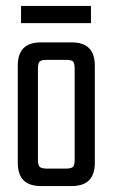

<svg xmlns="http://www.w3.org/2000/svg" viewBox="-20 -628 380 648"><path d="M232 -141V-395Q232 -415 226.5 -420.5Q221 -426 201 -426H167V-485H221Q261 -485 280.5 -465.5Q300 -446 300 -406V-141ZM232 -90V-191H300V-79Q300 -39 280.5 -19.5Q261 0 221 0H160V-59H201Q221 -59 226.5 -65Q232 -71 232 -90ZM108 -395V-140H40V-406Q40 -446 59.5 -465.5Q79 -485 119 -485H173V-426H139Q120 -426 114 -420.5Q108 -415 108 -395ZM108 -199V-90Q108 -71 114 -65Q120 -59 139 -59H170V0H119Q79 0 59.5 -19.5Q40 -39 40 -79V-199ZM51 -550V-608H287V-550Z"/></svg>

Font: Teko Variable Light
Style: Regular
Weight: 300
Designer: Manushi Parikh, Jonny Pinhorn
Foundry: Indian Type Foundry
Version: Version 3.000